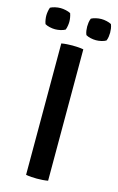

<svg xmlns="http://www.w3.org/2000/svg" viewBox="-148 -907 592 964"><g transform="rotate(15 148.0 -425.0)"><path d="M91 -683Q104 -685.5 120 -686.5Q136 -687.5 148 -687.5Q161 -687.5 176.8 -686.5Q192.5 -685.5 205.5 -683V0Q192.5 2.5 176.8 3.5Q161 4.5 148 4.5Q136 4.5 120 3.5Q104 2.5 91 0ZM254.5 -743.5Q240.5 -743.5 226.2 -746.8Q212 -750 202 -756Q197.5 -766.5 196 -778Q194.5 -789.5 194.5 -798.5Q194.5 -808 196 -819.2Q197.5 -830.5 202 -841.5Q212 -847 226.2 -850.2Q240.5 -853.5 254.5 -853.5Q267.5 -853.5 282 -850.2Q296.5 -847 306.5 -841.5Q311 -830.5 312.5 -819.2Q314 -808 314 -798.5Q314 -789.5 312.5 -778Q311 -766.5 306.5 -756Q296.5 -750 282 -746.8Q267.5 -743.5 254.5 -743.5ZM42 -743.5Q28.5 -743.5 14 -746.8Q-0.5 -750 -10.5 -756Q-14.5 -766.5 -16.2 -778Q-18 -789.5 -18 -798.5Q-18 -808 -16.2 -819.2Q-14.5 -830.5 -10.5 -841.5Q-0.5 -847 14 -850.2Q28.5 -853.5 42 -853.5Q55 -853.5 69.8 -850.2Q84.5 -847 94.5 -841.5Q98.5 -830.5 100.2 -819.2Q102 -808 102 -798.5Q102 -789.5 100.2 -778Q98.5 -766.5 94.5 -756Q84.5 -750 69.8 -746.8Q55 -743.5 42 -743.5Z"/></g></svg>

Font: Signika Negative Light Medium
Style: Regular
Weight: 500
Version: Version 2.001